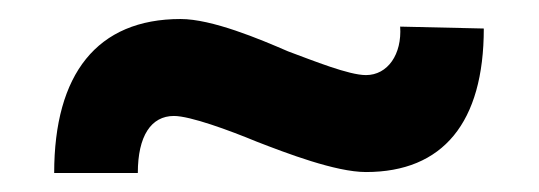

<svg xmlns="http://www.w3.org/2000/svg" viewBox="-20 -398 567 202"><path d="M365 -217C446 -217 489 -269 489 -368L401 -370C403 -341 388 -319 365 -319C347 -319 310 -334 283 -344C253 -357 203 -378 170 -378C82 -378 37 -320 37 -216H125C125 -255 139 -276 163 -276C180 -276 221 -261 250 -249C281 -237 333 -217 365 -217Z"/></svg>

Font: Easer Grotesk Medium
Style: Regular
Weight: 500
Designer: Boardeaser, Bonnie Shaver-Troup, Thomas Jockin
Foundry: Lexend
Version: Version 1.001;Glyphs 3.1.2 (3151)